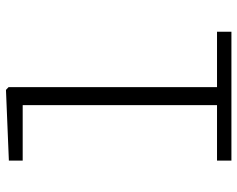

<svg xmlns="http://www.w3.org/2000/svg" viewBox="-98 -718 815 660"><g transform="rotate(-90 310.0 -387.5)"><path d="M88.5 -49.5H531.5V0H88.5ZM279 0V-745L301.5 -717.5H88.5V-765L331.5 -775L341 -766V0Z"/></g></svg>

Font: Monaspace Neon Var
Style: Regular
Weight: 400
Designer: Riley Cran and the Lettermatic Team
Version: Version 1.000 (Monaspace Neon Var)